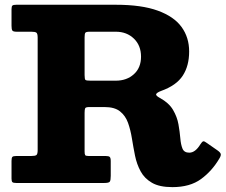

<svg xmlns="http://www.w3.org/2000/svg" viewBox="-20 -770 949 808"><path d="M903.5 -103.5Q872.5 -50.5 826 -16.5Q779.5 17.5 705.5 17.5Q651 17.5 619.5 -0.8Q588 -19 571.8 -49Q555.5 -79 548.2 -115Q541 -151 535.2 -187Q529.5 -223 518.8 -253Q508 -283 485.2 -301.2Q462.5 -319.5 420 -319.5H356Q341 -319.5 338.5 -314.5Q336 -309.5 336 -295V-133Q336 -121 338.5 -117.2Q341 -113.5 353 -113.5H425Q437.5 -113.5 441.8 -109.5Q446 -105.5 446 -92V-30Q446 -11.5 442.2 -5.8Q438.5 0 419.5 0H48Q36.5 0 32.5 -3.2Q28.5 -6.5 28.5 -18V-93Q28.5 -106 32.2 -109.8Q36 -113.5 48.5 -113.5H111Q128 -113.5 133.2 -117.5Q138.5 -121.5 138.5 -138.5V-611.5Q138.5 -628.5 133.2 -632.5Q128 -636.5 112 -636.5H50Q35 -636.5 31.8 -641.8Q28.5 -647 28.5 -661.5V-731.5Q28.5 -743.5 32.5 -746.8Q36.5 -750 48.5 -750H467.5Q576 -750 644 -725.2Q712 -700.5 744 -656.5Q776 -612.5 776 -553.5Q776 -493 749.2 -451.8Q722.5 -410.5 658.5 -387.5Q641 -381 637.5 -374.5Q634 -368 652.5 -358Q691 -337 708.2 -307.5Q725.5 -278 731 -246.8Q736.5 -215.5 738.8 -188.5Q741 -161.5 748 -144.5Q755 -127.5 776.5 -127.5Q802 -127.5 823.5 -163Q830.5 -174 835.2 -175.2Q840 -176.5 851 -168L895.5 -137Q907.5 -128.5 909 -121.8Q910.5 -115 903.5 -103.5ZM361 -430.5H467.5Q513.5 -430.5 543.5 -457.8Q573.5 -485 573.5 -531.5Q573.5 -578.5 543.5 -607.5Q513.5 -636.5 467.5 -636.5H357.5Q342.5 -636.5 339.2 -632.2Q336 -628 336 -612.5V-454Q336 -436.5 339.8 -433.5Q343.5 -430.5 361 -430.5Z"/></svg>

Font: Besley* Heavy
Style: Regular
Weight: 800
Designer: Owen Earl
Foundry: indestructible type*
Version: Version 3.000; ttfautohint (v1.8.3)